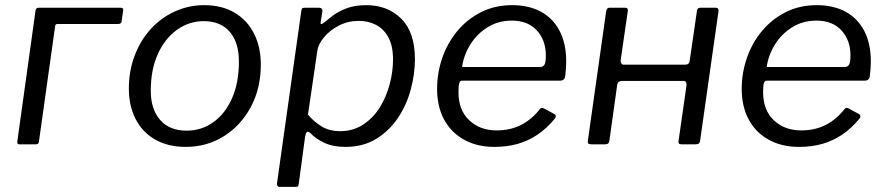

<svg xmlns="http://www.w3.org/2000/svg" viewBox="-20 -560 3436 745"><path d="M55 0Q46 0 47 -10L118 -520Q120 -530 130 -530H448Q453 -530 456 -527.5Q459 -525 458 -520L452 -478Q451 -467 439 -467H203Q195 -467 194 -459L131 -10Q130 0 119 0Z M701 10Q633 10 583 -18Q533 -46 506.5 -97.5Q480 -149 480 -216Q480 -286 503 -345.5Q526 -405 566 -448.5Q606 -492 659.5 -516Q713 -540 772 -540Q841 -540 890 -511Q939 -482 965.5 -430Q992 -378 992 -309Q992 -217 953 -144.5Q914 -72 848 -31Q782 10 701 10ZM704 -53Q762 -53 808 -86Q854 -119 880.5 -179Q907 -239 907 -322Q907 -395 871.5 -436.5Q836 -478 770 -478Q714 -478 667 -444.5Q620 -411 592.5 -350.5Q565 -290 565 -208Q565 -136 601.5 -94.5Q638 -53 704 -53Z M1064 165Q1059 165 1056.5 160.5Q1054 156 1055 150L1149 -517Q1150 -525 1152.5 -527.5Q1155 -530 1165 -530H1217Q1224 -530 1228 -526.5Q1232 -523 1231 -516L1224 -473Q1223 -467 1227 -467Q1231 -467 1238 -473Q1250 -483 1271 -499Q1292 -515 1324 -527.5Q1356 -540 1401 -540Q1484 -540 1537 -487.5Q1590 -435 1590 -330Q1590 -272 1573.5 -211.5Q1557 -151 1523.5 -101.5Q1490 -52 1439.5 -21Q1389 10 1320 10Q1272 10 1238 -6Q1204 -22 1184 -44Q1175 -52 1170.5 -47.5Q1166 -43 1164 -31L1139 155Q1138 161 1136 163Q1134 165 1128 165H1064ZM1299 -51Q1350 -51 1389 -76.5Q1428 -102 1453.5 -143Q1479 -184 1492 -233Q1505 -282 1505 -329Q1505 -382 1487 -415Q1469 -448 1439 -463.5Q1409 -479 1372 -479Q1330 -479 1294.5 -460.5Q1259 -442 1236.5 -414.5Q1214 -387 1211 -361L1175 -115Q1201 -85 1230.5 -68Q1260 -51 1299 -51Z M1898 10Q1831 10 1780.5 -18Q1730 -46 1703 -96.5Q1676 -147 1676 -215Q1676 -277 1696 -335Q1716 -393 1754 -439Q1792 -485 1846 -512.5Q1900 -540 1967 -540Q2032 -540 2079 -514.5Q2126 -489 2151.5 -440Q2177 -391 2177 -322Q2177 -308 2176 -293.5Q2175 -279 2173 -264Q2172 -256 2167 -251.5Q2162 -247 2152 -247H1773Q1765 -247 1762 -237.5Q1759 -228 1759 -202Q1759 -133 1800.5 -93.5Q1842 -54 1907 -54Q1960 -54 2001.5 -75Q2043 -96 2076 -138Q2080 -142 2084 -141.5Q2088 -141 2091 -139L2130 -118Q2141 -112 2134 -101Q2101 -61 2065 -37Q2029 -13 1988 -1.5Q1947 10 1898 10ZM2076 -300Q2086 -300 2092 -308Q2098 -316 2098 -345Q2098 -404 2063 -442Q2028 -480 1966 -480Q1913 -480 1871.5 -454Q1830 -428 1804.5 -386.5Q1779 -345 1773 -300Z M2275 0Q2266 0 2263 -3Q2260 -6 2261 -14L2332 -516Q2334 -530 2345 -530H2406Q2418 -530 2416 -517L2388 -324Q2388 -318 2391 -313.5Q2394 -309 2400 -309H2638Q2646 -309 2650.5 -312.5Q2655 -316 2656 -323L2684 -516Q2685 -530 2697 -530H2758Q2769 -530 2768 -517L2697 -17Q2696 -7 2692 -3.5Q2688 0 2678 0H2626Q2617 0 2614.5 -3Q2612 -6 2613 -14L2644 -230Q2644 -238 2641.5 -242Q2639 -246 2632 -246H2393Q2387 -246 2382 -243Q2377 -240 2375 -232L2345 -17Q2344 -7 2340 -3.5Q2336 0 2326 0Z M3080 10Q3013 10 2962.5 -18Q2912 -46 2885 -96.5Q2858 -147 2858 -215Q2858 -277 2878 -335Q2898 -393 2936 -439Q2974 -485 3028 -512.5Q3082 -540 3149 -540Q3214 -540 3261 -514.5Q3308 -489 3333.5 -440Q3359 -391 3359 -322Q3359 -308 3358 -293.5Q3357 -279 3355 -264Q3354 -256 3349 -251.5Q3344 -247 3334 -247H2955Q2947 -247 2944 -237.5Q2941 -228 2941 -202Q2941 -133 2982.5 -93.5Q3024 -54 3089 -54Q3142 -54 3183.5 -75Q3225 -96 3258 -138Q3262 -142 3266 -141.5Q3270 -141 3273 -139L3312 -118Q3323 -112 3316 -101Q3283 -61 3247 -37Q3211 -13 3170 -1.5Q3129 10 3080 10ZM3258 -300Q3268 -300 3274 -308Q3280 -316 3280 -345Q3280 -404 3245 -442Q3210 -480 3148 -480Q3095 -480 3053.5 -454Q3012 -428 2986.5 -386.5Q2961 -345 2955 -300Z"/></svg>

Font: Libre Franklin
Style: Italic
Weight: 400
Italic angle: -8°
Designer: Pablo Impallari, Rodrigo Fuenzalida, Nhung Nguyen
Foundry: Impallari Type
Version: Version 3.000